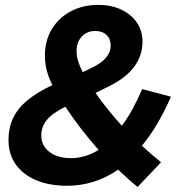

<svg xmlns="http://www.w3.org/2000/svg" viewBox="-20 -729 712 764"><path d="M620.8 -83.2 527.6 14.8Q508.6 -0.1 489.3 -17.8Q469.9 -35.5 450 -53.9Q356.6 10.2 247 10.2Q176.4 10.2 123.7 -12Q71.1 -34.2 42.4 -75.1Q13.8 -116 13.8 -171.8Q13.8 -220 32 -258.9Q50.2 -297.8 89.3 -330.1Q128.3 -362.5 188.6 -390.4Q172.6 -421.8 165.7 -450.2Q158.7 -478.5 158.7 -507.7Q158.7 -566.8 185.7 -612.2Q212.8 -657.7 261 -683.6Q309.3 -709.5 371.2 -709.5Q423.4 -709.5 462.8 -690.7Q502.3 -671.9 524.6 -639.1Q547 -606.3 547 -562.9Q547 -507.9 514 -463.5Q481 -419.1 415.4 -386.5L360.2 -359.2Q382.2 -327.1 409.2 -293.8Q436.1 -260.5 464.6 -228.7Q486.7 -257.6 507 -294.4Q527.2 -331.3 545.9 -374.4L660.3 -344.2Q608 -225 544.8 -149.2Q564.7 -130.7 583.7 -114.2Q602.6 -97.7 620.8 -83.2ZM284.7 -526.4Q284.7 -506.8 290.6 -486.6Q296.6 -466.4 309 -442L355.5 -464.4Q387.2 -481 403.9 -502.1Q420.5 -523.3 420.5 -547.8Q420.5 -573.9 404 -589.8Q387.4 -605.7 358.6 -605.7Q326.1 -605.7 305.4 -583.4Q284.7 -561.1 284.7 -526.4ZM144.3 -190.1Q144.3 -149.2 176.6 -124.5Q208.9 -99.8 263.1 -99.8Q292.1 -99.8 319.3 -108.2Q346.6 -116.5 372.4 -132.5Q336.7 -172.6 303.2 -216Q269.7 -259.5 240 -304.3Q189.3 -279.3 166.8 -252.2Q144.3 -225.1 144.3 -190.1Z"/></svg>

Font: Red Hat Display VF
Style: Italic
Weight: 300
Italic angle: -12°
Designer: Pentagram, MCKL
Foundry: Pentagram, MCKL
Version: Version 1.010